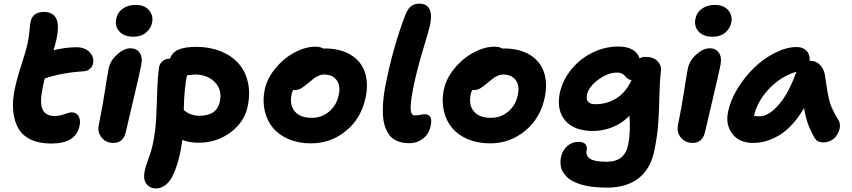

<svg xmlns="http://www.w3.org/2000/svg" viewBox="-20 -780 4710 1061"><path d="M263.2 13.2Q196.8 13.2 150.4 -8.8Q104 -30.8 81.3 -70.6Q58.6 -110.4 53 -166.3Q47.4 -222.2 62 -290Q73.2 -344.2 97.9 -420.4Q122.6 -496.6 130.9 -533.2Q138.7 -566.4 142.3 -606Q146 -645.5 148.9 -659.2Q159.7 -713.9 223.1 -713.9Q272.9 -713.9 291 -677Q309.1 -640.1 291 -558.1Q288.6 -546.9 282.5 -525.9Q276.4 -504.9 275.9 -502.9Q346.7 -519 401.9 -519Q447.8 -519 474.4 -492.4Q501 -465.8 494.1 -430.2Q491.2 -412.6 477.5 -400.1Q463.9 -387.7 444.8 -386.2Q320.3 -378.4 227.1 -346.2Q217.8 -308.1 215.8 -295.9Q198.2 -210.9 215.3 -175Q232.4 -139.2 282.2 -139.2Q308.1 -139.2 336.2 -149.2Q364.3 -159.2 376 -159.2Q402.8 -159.2 414.6 -137.5Q426.3 -115.7 419.9 -85.9Q400.4 13.2 263.2 13.2Z M716.8 -577.1Q666.5 -577.1 640.1 -605.5Q613.8 -633.8 622.1 -675.8Q629.4 -711.9 658.7 -732.4Q688 -752.9 729 -752.9Q779.3 -752.9 803.7 -723.1Q828.1 -693.4 820.8 -657.2Q814.9 -624.5 788.1 -600.8Q761.2 -577.1 716.8 -577.1ZM607.9 9.8Q565.4 9.8 541.5 -20Q517.6 -49.8 525.9 -88.9Q545.9 -187.5 560.1 -279.1Q574.2 -370.6 580.1 -399.9Q588.9 -444.3 627 -478.8Q665 -513.2 701.7 -513.2Q734.4 -513.2 751.7 -488.8Q769 -464.4 760.7 -420.9Q753.9 -383.8 717.8 -232.4Q681.6 -81.1 675.8 -53.2Q669.9 -23.4 652.6 -6.8Q635.3 9.8 607.9 9.8Z M841.3 261.2Q809.1 261.2 789.6 236.3Q770 211.4 779.3 166Q784.2 140.6 801 95.5Q817.9 50.3 826.2 7.8Q839.4 -56.2 843 -127.7Q846.7 -199.2 848.6 -273.9Q850.6 -348.6 858.4 -405.8Q861.3 -427.7 878.2 -441.9Q895 -456.1 918.5 -456.1H919.4Q932.6 -491.7 967.5 -506.3Q1002.4 -521 1065.4 -521Q1138.7 -521 1198.2 -497.3Q1257.8 -473.6 1296.1 -431.6Q1334.5 -389.6 1349.1 -328.6Q1363.8 -267.6 1349.6 -196.8Q1332.5 -106.9 1255.1 -49.1Q1177.7 8.8 1076.2 8.8Q1027.3 8.8 987.3 -6.8Q985.4 8.8 979.5 45.9Q972.2 82 964.6 109.6Q957 137.2 945.1 167Q933.1 196.8 919.4 216.3Q905.8 235.8 885.5 248.5Q865.2 261.2 841.3 261.2ZM1013.2 -362.8Q997.6 -290.5 995.6 -170.9Q1009.8 -161.1 1018.1 -156Q1026.4 -150.9 1043.9 -145.5Q1061.5 -140.1 1081.5 -140.1Q1179.7 -140.1 1195.3 -221.2Q1208 -285.6 1166.5 -326.9Q1125 -368.2 1055.2 -368.2Q1049.3 -368.2 1013.2 -363.8Z M1698.2 12.2Q1629.9 12.2 1575.7 -10.7Q1521.5 -33.7 1488.5 -73.2Q1455.6 -112.8 1443.1 -166.3Q1430.7 -219.7 1441.9 -279.8Q1454.6 -345.2 1501.7 -402.1Q1548.8 -459 1608.6 -490.5Q1668.5 -522 1723.1 -522Q1750 -522 1768.1 -511.2Q1770 -512.2 1773.9 -512.2Q1860.8 -512.2 1918.2 -477.1Q1975.6 -441.9 1996.1 -381.6Q2016.6 -321.3 2001 -244.1Q1978 -128.4 1893.6 -58.1Q1809.1 12.2 1698.2 12.2ZM1590.8 -255.9Q1579.6 -197.8 1609.9 -163.3Q1640.1 -128.9 1703.1 -128.9Q1758.3 -128.9 1799.6 -164.1Q1840.8 -199.2 1852.1 -256.8Q1862.8 -307.1 1840.1 -337.6Q1817.4 -368.2 1770 -368.2Q1755.4 -368.2 1740.7 -361.6Q1726.1 -355 1718 -348.9Q1710 -342.8 1687 -324.2Q1657.7 -299.3 1642.6 -290.8Q1627.4 -282.2 1606 -282.2Q1602.1 -282.2 1600.1 -283.2Q1592.3 -269 1590.8 -255.9Z M2242.2 11.2Q2222.7 11.2 2206.5 8.5Q2190.4 5.9 2171.4 -2.7Q2152.3 -11.2 2138.7 -25.4Q2125 -39.6 2113.8 -64.5Q2102.5 -89.4 2098.1 -123Q2093.8 -156.7 2096.7 -206.3Q2099.6 -255.9 2111.8 -316.9Q2153.8 -524.4 2218.8 -694.8Q2231.4 -729 2250.2 -744.4Q2269 -759.8 2297.9 -759.8Q2337.4 -759.8 2353 -730.2Q2368.7 -700.7 2356 -640.1Q2350.1 -612.3 2316.9 -502.7Q2283.7 -393.1 2264.2 -296.9Q2255.9 -255.9 2252.4 -226.8Q2249 -197.8 2249.3 -181.4Q2249.5 -165 2253.4 -156Q2257.3 -147 2262.2 -144.5Q2267.1 -142.1 2274.9 -142.1Q2287.1 -142.1 2302.7 -145.5Q2318.4 -148.9 2324.7 -148.9Q2374 -148.9 2359.9 -84Q2351.1 -40.5 2318.1 -14.6Q2285.2 11.2 2242.2 11.2Z M2688 12.2Q2619.6 12.2 2565.4 -10.7Q2511.2 -33.7 2478.3 -73.2Q2445.3 -112.8 2432.9 -166.3Q2420.4 -219.7 2431.6 -279.8Q2444.3 -345.2 2491.5 -402.1Q2538.6 -459 2598.4 -490.5Q2658.2 -522 2712.9 -522Q2739.7 -522 2757.8 -511.2Q2759.8 -512.2 2763.7 -512.2Q2850.6 -512.2 2908 -477.1Q2965.3 -441.9 2985.8 -381.6Q3006.3 -321.3 2990.7 -244.1Q2967.8 -128.4 2883.3 -58.1Q2798.8 12.2 2688 12.2ZM2580.6 -255.9Q2569.3 -197.8 2599.6 -163.3Q2629.9 -128.9 2692.9 -128.9Q2748 -128.9 2789.3 -164.1Q2830.6 -199.2 2841.8 -256.8Q2852.5 -307.1 2829.8 -337.6Q2807.1 -368.2 2759.8 -368.2Q2745.1 -368.2 2730.5 -361.6Q2715.8 -355 2707.8 -348.9Q2699.7 -342.8 2676.8 -324.2Q2647.5 -299.3 2632.3 -290.8Q2617.2 -282.2 2595.7 -282.2Q2591.8 -282.2 2589.8 -283.2Q2582 -269 2580.6 -255.9Z M3333.5 256.8Q3289.6 256.8 3252.9 252.2Q3216.3 247.6 3190.4 239.5Q3164.6 231.4 3144.3 220.7Q3124 210 3111.6 196.8Q3099.1 183.6 3090.8 170.4Q3082.5 157.2 3079.8 142.6Q3077.1 127.9 3077.1 115.2Q3077.1 102.5 3079.6 89.8Q3087.9 50.8 3114.5 27.3Q3141.1 3.9 3176.8 3.9Q3205.1 3.9 3215.6 17.6Q3226.1 31.2 3221.7 50.8Q3215.8 80.6 3240.7 97.2Q3265.6 113.8 3333.5 113.8Q3431.6 113.8 3450.7 22Q3459.5 -20.5 3460.4 -64Q3461.4 -107.4 3458.5 -140.1Q3415.5 -96.7 3362.3 -76.4Q3309.1 -56.2 3257.3 -56.2Q3153.3 -56.2 3104.2 -113Q3055.2 -169.9 3072.8 -263.2Q3088.4 -337.9 3138.4 -397.9Q3188.5 -458 3256.6 -490.5Q3324.7 -522.9 3396.5 -522.9Q3446.8 -522.9 3475.8 -505.1Q3504.9 -487.3 3514.6 -457Q3526.4 -465.8 3545.4 -465.8Q3590.3 -465.8 3613.3 -442.1Q3636.2 -418.5 3632.3 -386.2Q3625 -324.7 3623.8 -251.2Q3622.6 -177.7 3617.9 -105.7Q3613.3 -33.7 3596.7 48.8Q3576.2 152.3 3509.3 204.6Q3442.4 256.8 3333.5 256.8ZM3223.6 -256.8Q3213.4 -204.1 3270.5 -204.1Q3335.4 -204.1 3387.9 -237.8Q3440.4 -271.5 3469.7 -337.9Q3458 -338.4 3449.2 -344.7Q3440.4 -351.1 3435.3 -358.6Q3430.2 -366.2 3418.2 -372.6Q3406.2 -378.9 3389.6 -378.9Q3339.4 -378.9 3286.1 -339.6Q3232.9 -300.3 3223.6 -256.8Z M3917.5 -577.1Q3867.2 -577.1 3840.8 -605.5Q3814.5 -633.8 3822.8 -675.8Q3830.1 -711.9 3859.4 -732.4Q3888.7 -752.9 3929.7 -752.9Q3980 -752.9 4004.4 -723.1Q4028.8 -693.4 4021.5 -657.2Q4015.6 -624.5 3988.8 -600.8Q3961.9 -577.1 3917.5 -577.1ZM3808.6 9.8Q3766.1 9.8 3742.2 -20Q3718.3 -49.8 3726.6 -88.9Q3746.6 -187.5 3760.7 -279.1Q3774.9 -370.6 3780.8 -399.9Q3789.6 -444.3 3827.6 -478.8Q3865.7 -513.2 3902.3 -513.2Q3935.1 -513.2 3952.4 -488.8Q3969.7 -464.4 3961.4 -420.9Q3954.6 -383.8 3918.5 -232.4Q3882.3 -81.1 3876.5 -53.2Q3870.6 -23.4 3853.3 -6.8Q3835.9 9.8 3808.6 9.8Z M4142.1 9.8Q4065.4 9.8 4026.9 -40.3Q3988.3 -90.3 4003.4 -163.1Q4016.1 -225.6 4055.7 -290.5Q4095.2 -355.5 4147.5 -405.8Q4199.7 -456.1 4262.7 -488Q4325.7 -520 4382.3 -520Q4417 -520 4437 -499.3Q4457 -478.5 4454.1 -442.9L4458.5 -443.8Q4491.2 -443.8 4512.7 -419.9Q4534.2 -396 4539.1 -362.8Q4540.5 -352.1 4545.7 -317.9Q4550.8 -283.7 4552.7 -273.2Q4554.7 -262.7 4560.3 -236.3Q4565.9 -210 4572 -195.6Q4578.1 -181.2 4588.1 -160.4Q4598.1 -139.6 4611.3 -120.1Q4619.6 -108.9 4621.1 -92.3Q4622.6 -75.7 4616.9 -58.8Q4611.3 -42 4600.3 -27.1Q4589.4 -12.2 4570.8 -2.7Q4552.2 6.8 4530.3 6.8Q4494.1 6.8 4480.5 -20Q4458 -59.1 4444.6 -96.2Q4431.2 -133.3 4423.3 -183.1Q4392.6 -129.9 4356.4 -91.1Q4320.3 -52.2 4283.4 -31Q4246.6 -9.8 4211.9 0Q4177.2 9.8 4142.1 9.8ZM4176.3 -137.2Q4228 -137.2 4283.4 -201.4Q4338.9 -265.6 4381.3 -383.8Q4295.9 -358.4 4230.2 -289.6Q4164.6 -220.7 4146.5 -140.1Q4159.7 -137.2 4176.3 -137.2Z"/></svg>

Font: Shantell Sans Normal
Style: Bold Italic
Weight: 700
Italic angle: -11.31°
Designer: Stephen Nixon, Anya Danilova, Shantell Martin
Foundry: Arrow Type
Version: Version 1.006;[559af2be0]